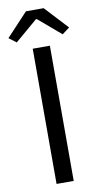

<svg xmlns="http://www.w3.org/2000/svg" viewBox="-120 -981 533 1025"><g transform="rotate(-10 146.5 -468.0)"><path d="M100 0V-733H193V0ZM-18 -811 99 -936H195L311 -811L271 -781L149 -885H144L22 -781Z"/></g></svg>

Font: Noto Sans CJK KR Regular (TTF)
Style: Regular
Weight: 400
Designer: Ryoko NISHIZUKA 西塚涼子 (kana & ideographs); Paul D. Hunt (Latin, Greek & Cyrillic); Wenlong ZHANG 张文龙 (bopomofo); Sandoll 
Foundry: Adobe Systems Incorporated
Version: Version 1.004;PS 1.004;hotconv 1.0.82;makeotf.lib2.5.63406